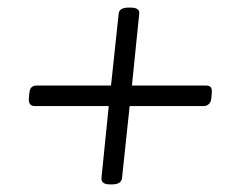

<svg xmlns="http://www.w3.org/2000/svg" viewBox="-20 -483 640 505"><path d="M269 2Q245 2 247 -16L266 -204H72Q54 -204 56 -225L57 -236Q58 -249 63 -253.5Q68 -258 77 -258H272L292 -446Q293 -463 318 -463H324Q349 -463 346 -445L327 -258H522Q530 -258 534 -254Q538 -250 537 -238L536 -226Q535 -214 529 -209Q523 -204 516 -204H321L301 -15Q299 2 275 2Z"/></svg>

Font: Asap Expanded Expanded Light
Style: Italic
Weight: 300
Width: 7
Italic angle: -6°
Designer: Pablo Cosgaya
Foundry: Omnibus-Type
Version: Version 3.001; ttfautohint (v1.8.4.7-5d5b)